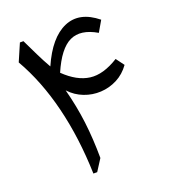

<svg xmlns="http://www.w3.org/2000/svg" viewBox="-140 -876 866 979"><g transform="rotate(-20 292.5 -387.0)"><path d="M503.9 -723.6 469.7 -664.6Q386.2 -713.4 325 -684.3Q263.7 -655.3 214.4 -541Q282.2 -475.1 351.1 -466.3Q419.9 -457.5 504.4 -510.3L537.1 -466.3Q507.8 -425.3 466.1 -403.8Q424.3 -382.3 377.9 -379.9Q331.5 -377.4 287.6 -394.3Q243.7 -411.1 210.4 -446.8Q235.8 -350.6 247.1 -258.3Q258.3 -166 258.8 -62.5L218.8 0H198.2Q192.4 -196.3 151.1 -363.5Q109.9 -530.8 34.2 -662.6L74.7 -756.3H93.8Q113.8 -714.8 135 -671.1Q156.2 -627.4 178.7 -588.4Q238.3 -724.1 324.7 -761.5Q411.1 -798.8 503.9 -723.6Z"/></g></svg>

Font: Pinar-DS1-FD Medium
Style: Regular
Weight: 500
Designer: Amin Abedi
Version: Version 3.000